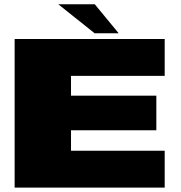

<svg xmlns="http://www.w3.org/2000/svg" viewBox="-20 -852 824 872"><path d="M46.5 0H728V-167.5H302.5V-260.5H690V-417.5H302.5V-507.5H728V-675H46.5ZM409.5 -701H519L410.5 -832.5H245Z"/></svg>

Font: Anybody Expanded Black
Style: Regular
Weight: 900
Width: 7
Designer: Tyler Finck
Foundry: Etcetera Type Company
Version: Version 1.113;gftools[0.9.25]